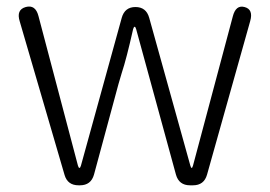

<svg xmlns="http://www.w3.org/2000/svg" viewBox="-20 -554 806 574"><path d="M215 0Q182 0 173 -31L39 -490Q28 -525 57 -533Q86 -541 95 -506L213 -59Q215 -52 217.5 -52Q220 -52 222 -59L344 -501Q353 -533 385 -533Q417 -533 426 -501L549 -59Q551 -52 553 -52Q555 -52 557 -59L676 -505Q685 -540 711 -533Q738 -526 728 -491L599 -32Q590 0 557 0H548Q515 0 506 -32L387 -467Q385 -474 382.5 -474Q380 -474 378 -467Q358 -378 344 -336Q339 -319 334 -302L261 -32Q252 0 219 0Z"/></svg>

Font: Resource Han Rounded JP Light
Style: Regular
Weight: 300
Designer: Cyano Hao (round all glyphs); Ryoko NISHIZUKA 西塚涼子 (kana, bopomofo & ideographs); Paul D. Hunt (Latin, Greek & Cyrillic)
Foundry: Cyano Hao
Version: 0.990